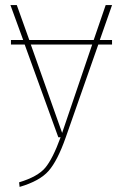

<svg xmlns="http://www.w3.org/2000/svg" viewBox="-20 -539 481 754"><path d="M420 -519 372 -382H420V-364H366L238 1Q206 92 171 132Q136 172 57 195L55 177Q128 155 157.5 120Q187 85 218 0H209L77 -364H23V-382H71L21 -519H46L95 -382H348L395 -519ZM224 -17 342 -364H101Z"/></svg>

Font: FiraGO Thin
Style: Regular
Weight: 100
Designer: bBox Type
Foundry: bBox Type GmbH
Version: Version 1.001;PS 001.001;hotconv 1.0.88;makeotf.lib2.5.64775